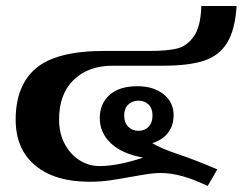

<svg xmlns="http://www.w3.org/2000/svg" viewBox="-20 -593 805 637"><path d="M515 -19Q488 -19 456.5 -13.5Q425 -8 419 -7Q375 1 344 5.5Q313 10 277 10Q162 10 97 -44Q32 -98 32 -196Q32 -310 100 -367Q168 -424 326 -424H477Q532 -424 565.5 -431.5Q599 -439 622.5 -471.5Q646 -504 648 -573H765Q760 -494 733.5 -451Q707 -408 656.5 -391.5Q606 -375 522 -375H354Q273 -375 224.5 -328Q176 -281 176 -197Q176 -150 195 -115Q214 -80 244.5 -61Q275 -42 310 -42Q370 -42 455 -70Q384 -83 347.5 -118Q311 -153 311 -201Q311 -249 343.5 -278Q376 -307 436 -307Q489 -307 522.5 -280.5Q556 -254 556 -211Q556 -177 538 -153Q520 -129 485 -118Q515 -100 572 -81Q621 -65 701 -31L669 24Q580 -19 515 -19ZM486 -210Q486 -233 473 -246Q460 -259 440 -259Q419 -259 405.5 -246Q392 -233 392 -210Q392 -186 405.5 -172.5Q419 -159 440 -159Q460 -159 473 -172.5Q486 -186 486 -210Z"/></svg>

Font: Trirong Bold
Style: Regular
Weight: 700
Designer: Katatrad Team
Foundry: CadsonDemak
Version: Version 1.000